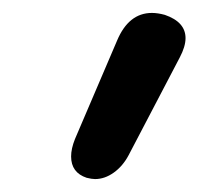

<svg xmlns="http://www.w3.org/2000/svg" viewBox="-20 -751 307 297"><path d="M90 -509Q90 -521 96 -536L161 -688Q179 -731 215 -731Q224 -731 235 -728Q267 -717 267 -692Q267 -679 258 -662L179 -511Q170 -494 156 -484Q142 -474 127 -474Q122 -474 114 -476Q90 -484 90 -509Z"/></svg>

Font: Kodchasan SemiBold
Style: Italic
Weight: 600
Italic angle: -10°
Version: Version 1.000; ttfautohint (v1.6)